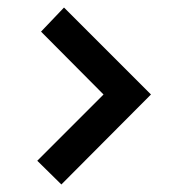

<svg xmlns="http://www.w3.org/2000/svg" viewBox="-20 -496 457 510"><path d="M381 -245 143 -6 79 -69 255 -245 89 -412 150 -476Z"/></svg>

Font: Ekushey Mukto
Style: Bold
Weight: 700
Designer: Al Mamun Sumon
Foundry: Al Mamun Sumon
Version: Version 1.0